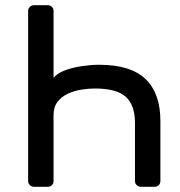

<svg xmlns="http://www.w3.org/2000/svg" viewBox="-20 -720 694 740"><path d="M163.5 -700Q173.7 -700 180.1 -693.6Q186.4 -687.3 186.4 -677.1V-420.1Q201.6 -438.2 231.2 -449.2Q260.7 -460.1 296.2 -465.2Q331.6 -470.4 362.1 -470.4Q483.5 -470.4 541 -415.2Q598.4 -360 598.2 -252.8V-22.9Q598.2 -12.7 591.9 -6.4Q585.5 0 575.3 0H523.9Q513.8 0 507 -6.4Q500.2 -12.7 500.2 -22.9V-246.9Q500.2 -314.4 465.1 -346.6Q430 -378.9 345.4 -378.9Q323.1 -378.9 295.6 -374.8Q268.2 -370.8 243.2 -359.6Q218.1 -348.4 202.3 -328.3Q186.4 -308.3 186.4 -276.5V-22.9Q186.4 -12.7 180.1 -6.4Q173.7 0 163.5 0H112.1Q101.9 0 95.2 -6.4Q88.4 -12.7 88.4 -22.9V-677.1Q88.4 -687.3 95.2 -693.6Q101.9 -700 112.1 -700Z"/></svg>

Font: Rubik Light
Style: Regular
Weight: 300
Designer: Hubert and Fischer
Foundry: Hubert and Fischer
Version: Version 2.300;gftools[0.9.30]